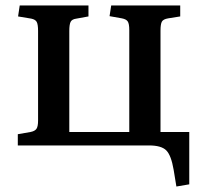

<svg xmlns="http://www.w3.org/2000/svg" viewBox="-20 -531 735 701"><path d="M624 150 614 89Q605 36 587 18Q569 0 524 0H45V-41L91 -49Q107 -52 113 -60.5Q119 -69 119 -91V-418Q119 -442 114 -451Q109 -460 94 -463L46 -471L52 -511H303V-471L259 -463Q243 -461 238 -451.5Q233 -442 233 -418V-49H452V-421Q452 -444 446.5 -452.5Q441 -461 425 -464L380 -472L386 -511H638V-471L594 -464Q576 -461 571 -452Q566 -443 566 -419V-49H671V142Z"/></svg>

Font: Literata 36pt Medium
Style: Regular
Weight: 500
Designer: Latin by Veronika Burian and Jose Scaglione. Greek by Irene Vlachou. Cyrillic by Vera Evstafieva.
Foundry: TypeTogether
Version: Version 3.002